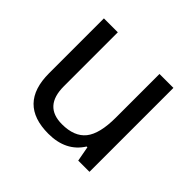

<svg xmlns="http://www.w3.org/2000/svg" viewBox="-133 -696 867 867"><g transform="rotate(45 300.0 -263.0)"><path d="M450.2 0 437 -71.8H432.1Q380.9 9.8 269 9.8Q78.1 9.8 78.1 -186V-536.1H167V-190.9Q167 -64 282.2 -64Q360.8 -64 397 -109.1Q433.1 -154.3 433.1 -257.8V-536.1H522V0Z"/></g></svg>

Font: TypoPRO Noto Mono
Style: Regular
Weight: 400
Designer: Monotype Design Team
Foundry: Monotype Imaging Inc.
Version: Version 1.00